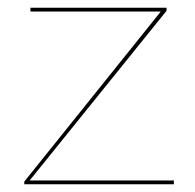

<svg xmlns="http://www.w3.org/2000/svg" viewBox="-20 -478 506 498"><path d="M431 -10V0H43V-7L397 -448H59V-458H412V-450L57 -10Z"/></svg>

Font: Ysabeau SC Hairline
Style: Regular
Weight: 100
Designer: Christian Thalmann (Catharsis Fonts)
Version: Version 0.003